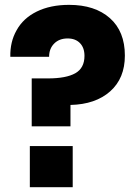

<svg xmlns="http://www.w3.org/2000/svg" viewBox="-20 -778 564 798"><path d="M111.8 -252.9V-452.1H179.2Q254.9 -452.1 293 -473.6Q331.1 -495.1 331.1 -545.9Q331.1 -579.6 312.3 -598.9Q293.5 -618.2 261.2 -618.2Q226.1 -618.2 205.1 -596.9Q184.1 -575.7 184.1 -542H22.9Q21.5 -604 48.8 -651.9Q76.2 -702.1 132.8 -730Q189.5 -757.8 267.1 -757.8Q374.5 -757.8 436.8 -702.6Q499 -647.5 499 -546.9Q499 -452.6 438 -398.4Q377 -344.2 272.9 -341.8V-252.9ZM104 0V-170.9H282.2V0Z"/></svg>

Font: Biathlonist
Style: Bold
Weight: 700
Designer: Go4gold
Foundry: Go4gold
Version: Version 3.010;FEAKit 1.0